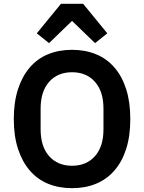

<svg xmlns="http://www.w3.org/2000/svg" viewBox="-20 -970 752 1002"><path d="M356 12Q287 12 231 -11Q175 -34 135.5 -80Q96 -126 74 -193Q52 -260 52 -349Q52 -437 74 -504.5Q96 -572 135.5 -618Q175 -664 231 -687Q287 -710 356 -710Q425 -710 481 -687Q537 -664 577 -618Q617 -572 638.5 -504.5Q660 -437 660 -349Q660 -260 638.5 -193Q617 -126 577 -80Q537 -34 481 -11Q425 12 356 12ZM356 -105Q431 -105 475.5 -155Q520 -205 520 -295V-403Q520 -493 475.5 -543Q431 -593 356 -593Q281 -593 236.5 -543Q192 -493 192 -403V-295Q192 -205 236.5 -155Q281 -105 356 -105ZM414 -950 540 -796 476 -745 356 -861 236 -745 172 -796 298 -950Z"/></svg>

Font: IBM Plex Sans Thai SemiBold
Style: Regular
Weight: 600
Designer: Mike Abbink, Paul van der Laan, Pieter van Rosmalen, Ben Mitchell, Mark Frömberg
Foundry: Bold Monday
Version: Version 1.1